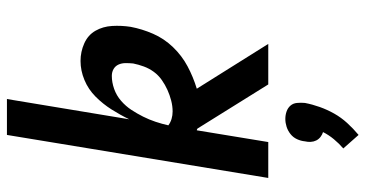

<svg xmlns="http://www.w3.org/2000/svg" viewBox="-264 -511 1029 540"><g transform="rotate(-90 250.0 -240.5)"><path d="M397 0H283L159 -199Q158 -200 156.5 -200.5Q155 -201 154 -201L121 0H20L141 -735H242L185 -391Q197 -416 212.5 -440.5Q228 -465 248.5 -485.5Q269 -506 295.5 -517Q322 -528 349 -528Q375 -528 398.5 -517.5Q422 -507 434 -486Q446 -465 447.5 -439Q449 -413 445 -387Q439 -355 425.5 -324Q412 -293 388 -268Q364 -243 334 -227Q304 -211 271 -201ZM207 -269Q222 -269 237.5 -273Q253 -277 267.5 -283.5Q282 -290 295.5 -299.5Q309 -309 318.5 -322Q328 -335 333.5 -350Q339 -365 342 -380Q343 -390 343 -401Q343 -412 339 -421Q335 -430 326.5 -435Q318 -440 307 -440Q289 -440 270.5 -433.5Q252 -427 237 -414Q222 -401 211.5 -385Q201 -369 192.5 -352Q184 -335 178 -317Q172 -299 168 -281Q176 -275 186 -272Q196 -269 207 -269ZM141 254 103 211Q117 199 129 184.5Q141 170 149 154Q142 152 135.5 147Q129 142 125.5 135Q122 128 121.5 119.5Q121 111 123 103Q124 92 129 81Q134 70 143.5 62.5Q153 55 164 51.5Q175 48 186 48Q197 48 207 51.5Q217 55 223.5 62.5Q230 70 231 81Q232 92 231 103Q227 124 219.5 145Q212 166 201 185.5Q190 205 174.5 222Q159 239 141 254Z"/></g></svg>

Font: Iosevka Semibold
Style: Italic
Weight: 600
Italic angle: -9°
Monospace: yes
Designer: Belleve Invis
Foundry: Belleve Invis
Version: Version 32.5.0; ttfautohint (v1.8.4)